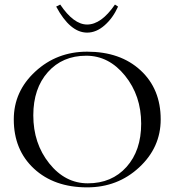

<svg xmlns="http://www.w3.org/2000/svg" viewBox="-20 -808 760 836"><path d="M224.6 -779.3 242.2 -788.1Q300.8 -701.2 359.4 -701.2Q420.9 -701.2 480.5 -788.1L494.1 -779.3Q471.7 -729.5 435.5 -697.8Q399.4 -666 359.4 -666Q285.2 -666 224.6 -779.3ZM359.4 7.8Q215.8 7.8 127.9 -73.7Q40 -155.3 40 -288.1Q40 -410.2 133.8 -496.6Q227.5 -583 359.4 -583Q503.9 -583 591.8 -502Q679.7 -420.9 679.7 -288.1Q679.7 -166 585.9 -79.1Q492.2 7.8 359.4 7.8ZM362.3 -9.8Q466.8 -9.8 530.8 -81.1Q594.7 -152.3 594.7 -269.5Q594.7 -391.6 524.4 -478.5Q454.1 -565.4 355.5 -565.4Q252 -565.4 188.5 -494.1Q125 -422.9 125 -305.7Q125 -183.6 194.3 -96.7Q263.7 -9.8 362.3 -9.8Z"/></svg>

Font: FoglihtenNo07
Style: Regular
Weight: 500
Designer: gluk (gluksza@wp.pl)
Foundry: gluk (gluksza@wp.pl)
Version: Version 0.871